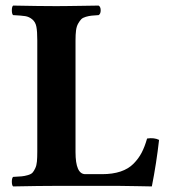

<svg xmlns="http://www.w3.org/2000/svg" viewBox="-20 -667 616 689"><path d="M404.8 0H182.1Q124.5 0 26.9 2Q22.5 -2.4 22.5 -15.1Q22.5 -27.8 26.9 -32.2Q47.4 -33.2 57.9 -34.2Q68.4 -35.2 80.1 -38.6Q91.8 -42 96.7 -47.4Q101.6 -52.7 106.4 -63Q111.3 -73.2 112.5 -87.4Q113.8 -101.6 113.8 -123V-522Q113.8 -553.7 110.6 -570.8Q107.4 -587.9 95.9 -597.4Q84.5 -606.9 70.6 -609.1Q56.6 -611.3 26.9 -612.8Q22.5 -617.2 22.5 -629.9Q22.5 -642.6 26.9 -647Q126.5 -645 182.1 -645Q199.7 -645 218.5 -645.3Q237.3 -645.5 269.5 -646Q301.8 -646.5 334 -647Q341.3 -642.6 341.3 -629.9Q341.3 -617.2 334 -612.8Q317.4 -611.8 308.3 -610.8Q299.3 -609.9 288.1 -606.7Q276.9 -603.5 271.5 -597.9Q266.1 -592.3 260.5 -582.5Q254.9 -572.8 252.9 -558.1Q251 -543.5 251 -522.9V-121.1Q251 -42 286.1 -42H346.2Q384.3 -42 412.6 -51.5Q440.9 -61 459.2 -79.6Q477.5 -98.1 488.5 -119.4Q499.5 -140.6 507.8 -169.9Q533.2 -173.8 550.8 -165Q541.5 -82 524.9 2Q522.9 2 472.4 1Q421.9 0 404.8 0Z"/></svg>

Font: Common Serif
Style: Bold
Weight: 700
Designer: Philipp H. Poll, Khaled Hosny
Foundry: Stefan Peev, Context Ltd.
Version: Version 1.026